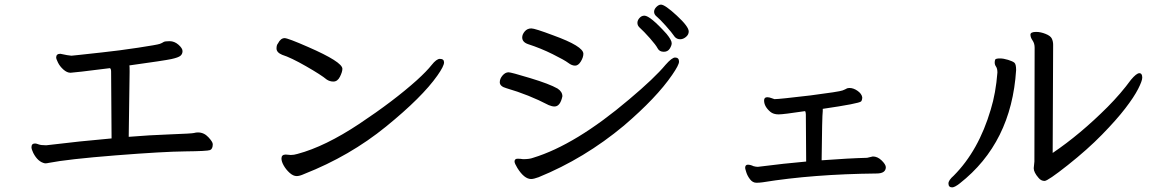

<svg xmlns="http://www.w3.org/2000/svg" viewBox="-20 -789 5040 831"><path d="M174.8 -82Q144 -87.9 124 -127Q116.2 -143.1 116.2 -151.9Q116.2 -168 131.8 -168Q137.2 -168 147.2 -164.1Q157.2 -160.2 180.2 -160.2Q328.1 -178.2 462.9 -189.9L460.9 -479Q460.9 -490.2 456.1 -494.1Q297.9 -474.1 285.2 -474.1Q270 -474.1 254.4 -488Q238.8 -502 231 -518.1Q223.1 -534.2 223.1 -540Q223.1 -556.2 241.2 -556.2Q274.9 -548.8 289.1 -547.9Q293 -547.9 319.6 -551Q346.2 -554.2 420.2 -562Q494.1 -569.8 577.6 -582.5Q661.1 -595.2 671.6 -599.1Q682.1 -603 687.5 -606.9Q692.9 -610.8 713.9 -610.8Q734.9 -610.8 752.4 -595.5Q770 -580.1 770 -567.9Q770 -555.2 761 -547.6Q752 -540 721.9 -533.4Q691.9 -526.9 540 -505.9Q541 -503.9 541 -479L537.1 -196.8Q624 -204.1 717.5 -207.5Q811 -210.9 819.6 -213.4Q828.1 -215.8 836.9 -215.8Q862.8 -215.8 881.8 -195.3Q900.9 -174.8 900.9 -165Q900.9 -144 888.9 -139.4Q877 -134.8 782 -133.8Q687 -132.8 480 -116.5Q272.9 -100.1 190.9 -84Q183.1 -82 174.8 -82Z M1264.2 -26.9Q1249 -26.9 1233.4 -41Q1217.8 -55.2 1208 -72.5Q1198.2 -89.8 1198.2 -103Q1198.2 -120.1 1216.8 -120.1L1238.8 -118.2Q1252 -118.2 1268.1 -123Q1387.2 -154.8 1535.6 -253.4Q1684.1 -352.1 1784.2 -441.9Q1827.1 -481 1848.1 -507.6Q1869.1 -534.2 1883.8 -534.2Q1901.9 -534.2 1901.9 -519Q1901.9 -502.9 1873 -461.9Q1807.1 -368.2 1650.6 -241Q1494.1 -113.8 1296.9 -36.1Q1276.9 -26.9 1264.2 -26.9ZM1422.9 -436Q1407.2 -436 1394 -444.8Q1370.1 -464.8 1304.4 -502.4Q1238.8 -540 1201.2 -551.8Q1176.8 -562 1176.8 -579.1Q1176.8 -594.2 1183.1 -601.1Q1194.8 -624 1211.9 -624Q1226.1 -624 1313 -585.9Q1461.9 -521 1461.9 -491.2Q1461.9 -478 1451.4 -457Q1440.9 -436 1422.9 -436Z M2379.9 -328.1Q2369.1 -328.1 2355 -334Q2269 -378.9 2171.9 -407.2Q2143.1 -415 2143.1 -433.1Q2143.1 -448.2 2155 -462.2Q2167 -476.1 2181.2 -476.1Q2191.9 -476.1 2274.9 -450.9Q2357.9 -425.8 2393.1 -405.8Q2414.1 -392.1 2414.1 -372.1Q2404.8 -328.1 2379.9 -328.1ZM2278.8 -14.2Q2249 -14.2 2219.2 -62Q2207 -82 2207 -89.8Q2207 -102.1 2220.2 -102.1Q2231.9 -102.1 2244.1 -100.1Q2272 -100.1 2287.1 -106Q2471.2 -162.1 2703.1 -358.9Q2813 -451.2 2860.8 -508.8Q2888.2 -540 2901.9 -540Q2918.9 -540 2918.9 -522Q2918.9 -507.8 2889.2 -464.8Q2821.8 -366.2 2680.2 -245.1Q2509.8 -103 2311 -22Q2290 -14.2 2278.8 -14.2ZM2265.1 -598.1Q2240.2 -606.9 2240.2 -627Q2240.2 -640.1 2251.2 -653.1Q2262.2 -666 2279.8 -666Q2294.9 -666 2374 -636.2Q2504.9 -588.9 2504.9 -556.2Q2504.9 -541 2493.9 -522.9Q2482.9 -504.9 2469 -504.9Q2455.1 -504.9 2439.5 -516.8Q2423.8 -528.8 2372.3 -554.4Q2320.8 -580.1 2265.1 -598.1ZM2853 -564.9Q2834 -564.9 2826.4 -579.6Q2818.8 -594.2 2793 -623.5Q2767.1 -652.8 2747.1 -670.9Q2738.8 -679.2 2738.8 -690.2Q2738.8 -701.2 2747.8 -711.2Q2756.8 -721.2 2769 -721.2Q2793.9 -721.2 2865.2 -642.1Q2887.2 -615.2 2887.2 -602.1Q2887.2 -591.8 2878.7 -578.4Q2870.1 -564.9 2853 -564.9ZM2923.8 -619.1Q2910.2 -619.1 2900.9 -628.9Q2887.2 -648.9 2861.1 -678Q2835 -707 2823 -716.6Q2811 -726.1 2811 -737.8Q2811 -749 2821 -759Q2831.1 -769 2840.8 -769Q2857.9 -769 2909.4 -721.4Q2960.9 -673.8 2960.9 -652.8Q2960.9 -639.2 2949 -629.2Q2937 -619.1 2923.8 -619.1Z M3253.9 2Q3237.8 2 3226.3 -12.9Q3214.8 -27.8 3210 -43.5Q3205.1 -59.1 3205.1 -62Q3205.1 -76.2 3216.8 -76.2Q3228 -76.2 3241.2 -69.8Q3252 -66.9 3259.8 -66.9Q3377.9 -82 3469.2 -89.8L3467.8 -293.9Q3467.8 -301.8 3464.8 -308.1Q3370.1 -293.9 3350.1 -293.9Q3327.1 -293.9 3314 -305.2Q3287.1 -328.1 3287.1 -354Q3287.1 -368.2 3300.8 -368.2Q3309.1 -368.2 3318.6 -364.5Q3328.1 -360.8 3332 -359.9Q3353 -359.9 3487.8 -376Q3612.8 -392.1 3626.5 -397.5Q3640.1 -402.8 3644 -405.5Q3647.9 -408.2 3657.2 -408.2Q3673.8 -408.2 3691.4 -396Q3709 -383.8 3711.9 -368.2Q3711.9 -356 3707 -350.1Q3698.2 -340.8 3541 -317.9V-308.1Q3538.1 -288.1 3536.1 -95.2Q3653.8 -104 3732.9 -106L3757.8 -111.8Q3777.8 -111.8 3795.4 -95Q3813 -78.1 3814 -65.9Q3814 -38.1 3773.9 -38.1Q3498 -35.2 3280.8 0Q3266.1 2 3253.9 2Z M4101.1 22Q4085 22 4085 4.9Q4085 -8.8 4107.9 -28.8Q4215.8 -137.2 4268.1 -314.9Q4290 -386.2 4296.9 -475.1Q4296.9 -492.2 4291 -500.5Q4285.2 -508.8 4285.2 -518.1Q4285.2 -524.9 4287.1 -530.5Q4289.1 -536.1 4308.1 -536.1Q4323.2 -536.1 4343 -530Q4362.8 -523.9 4370.4 -517.6Q4377.9 -511.2 4377.9 -485.8Q4357.9 -170.9 4133.8 4.9Q4111.8 22 4101.1 22ZM4501 -5.9Q4485.8 -5.9 4475.1 -19Q4454.1 -43 4454.1 -61L4457 -89.8L4458 -583Q4458 -601.1 4449 -614Q4439.9 -627 4439.9 -638.9Q4439.9 -650.9 4464.8 -650.9Q4483.9 -650.9 4505.4 -642.3Q4526.9 -633.8 4532.5 -621.8Q4538.1 -609.9 4538.1 -595.2L4536.1 -127Q4655.8 -208 4773.9 -326.2Q4832 -384.8 4875 -443.8Q4898.9 -472.2 4911.1 -472.2Q4923.8 -472.2 4923.8 -453.1Q4923.8 -439 4906 -404.1Q4888.2 -369.1 4850.1 -319.6Q4812 -270 4749.5 -206.1Q4687 -142.1 4601.1 -74Q4515.1 -5.9 4501 -5.9Z"/></svg>

Font: LXGW WenKai Mono GB Screen
Style: Regular
Weight: 400
Monospace: yes
Designer: LXGW / Fontworks Inc.
Foundry: LXGW / Fontworks Inc.
Version: Version 1.510;January 18,2025